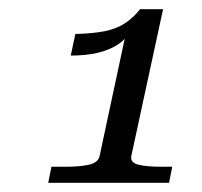

<svg xmlns="http://www.w3.org/2000/svg" viewBox="-20 -767 440 418"><path d="M266 -428Q263 -413 281 -408.5Q299 -404 331 -404H355L348 -369H85L92 -404H125Q154 -404 174 -408.5Q194 -413 197 -428L255 -699Q261 -702 263.5 -704Q266 -706 266.5 -705.5Q267 -705 265 -702Q255 -682 236.5 -670Q218 -658 192.5 -652Q167 -646 134 -646L144 -693Q182 -694 207.5 -699Q233 -704 251.5 -716Q270 -728 285 -747H335Z"/></svg>

Font: Roboto Serif 20pt Light
Style: Italic
Weight: 300
Italic angle: -10°
Version: Version 1.007